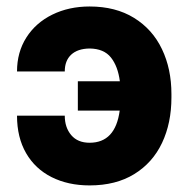

<svg xmlns="http://www.w3.org/2000/svg" viewBox="-20 -559 578 589"><path d="M178.7 -339.8H32.2Q32.2 -398.9 61 -444.1Q89.8 -489.3 140.6 -514.2Q191.4 -539.1 254.9 -539.1Q334.5 -539.1 391.1 -504.2Q447.8 -469.2 476.8 -408.4Q505.9 -347.7 505.9 -270.5V-259.8Q505.9 -181.6 477.1 -120.6Q448.2 -59.6 391.8 -24.9Q335.4 9.8 254.9 9.8Q189 9.8 138.4 -15.6Q87.9 -41 60.1 -89.1Q32.2 -137.2 32.2 -204.1H178.7Q178.7 -168 198.5 -144.5Q218.3 -121.1 254.9 -121.1Q334 -121.1 347.2 -219.7H218.8V-309.6H347.7Q341.8 -355.5 320.3 -382.6Q298.8 -409.7 254.9 -410.2Q218.3 -409.7 198.5 -391.4Q178.7 -373 178.7 -339.8Z"/></svg>

Font: Pretendard JP ExtraBold
Style: Regular
Weight: 800
Designer: Base glyphs from Inter by Rasmus Andersson; Hangeul glyphs from Noto Sans CJK(Source Han Sans) by Jang Soo-young and Kan
Foundry: Kil Hyung-jin
Version: Version 1.309